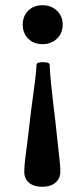

<svg xmlns="http://www.w3.org/2000/svg" viewBox="-20 -444 313 735"><path d="M143 -275Q109 -275 88 -296Q67 -317 67 -350Q67 -382 88 -403Q109 -424 143 -424Q176 -424 198 -403Q220 -382 220 -350Q220 -317 198 -296Q176 -275 143 -275ZM142 271Q109 271 91 255.5Q73 240 73 214Q73 187 79 143.5Q85 100 94 22Q100 -31 105.5 -69Q111 -107 114.5 -137Q118 -167 120 -196Q120 -206 144 -206Q169 -206 170 -197Q171 -150 192 21Q198 78 202 113.5Q206 149 208.5 172Q211 195 211 213Q211 239 192.5 255Q174 271 142 271Z"/></svg>

Font: Junicode SmExp
Style: Bold
Weight: 700
Width: 6
Designer: Peter S. Baker
Version: Version 2.205; ttfautohint (v1.8.4)